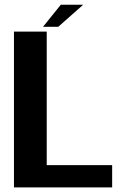

<svg xmlns="http://www.w3.org/2000/svg" viewBox="-20 -812 546 832"><path d="M40.5 0H466V-96.5H182.5V-675H40.5ZM166.5 -696H232.5L340.5 -791.5H243.5Z"/></svg>

Font: Anybody UltraCondensed Thin SemiBold
Style: Regular
Weight: 600
Version: Version 1.111